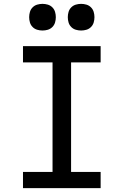

<svg xmlns="http://www.w3.org/2000/svg" viewBox="-20 -974 640 994"><path d="M99 0V-84H252V-651H99V-735H501V-651H348V-84H501V0ZM400 -816Q386 -816 372.5 -820Q359 -824 349 -834Q339 -844 335 -857.5Q331 -871 331 -885Q331 -899 335 -912.5Q339 -926 349 -936Q359 -946 372.5 -950Q386 -954 400 -954Q414 -954 427.5 -950Q441 -946 451 -936Q461 -926 465 -912.5Q469 -899 469 -885Q469 -871 465 -857.5Q461 -844 451 -834Q441 -824 427.5 -820Q414 -816 400 -816ZM200 -816Q186 -816 172.5 -820Q159 -824 149 -834Q139 -844 135 -857.5Q131 -871 131 -885Q131 -899 135 -912.5Q139 -926 149 -936Q159 -946 172.5 -950Q186 -954 200 -954Q214 -954 227.5 -950Q241 -946 251 -936Q261 -926 265 -912.5Q269 -899 269 -885Q269 -871 265 -857.5Q261 -844 251 -834Q241 -824 227.5 -820Q214 -816 200 -816Z"/></svg>

Font: Iosevka Slab Medium Extended
Style: Regular
Weight: 500
Width: 7
Monospace: yes
Designer: Belleve Invis
Foundry: Belleve Invis
Version: Version 11.1.1; ttfautohint (v1.8.3)